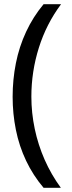

<svg xmlns="http://www.w3.org/2000/svg" viewBox="-20 -734 340 912"><path d="M40 -274Q40 -356 55.5 -434Q71 -512 104 -583Q137 -654 187 -714H270Q200 -620 164.5 -507Q129 -394 129 -275Q129 -198 145 -122Q161 -46 192 24.5Q223 95 269 158H187Q137 99 104 29.5Q71 -40 55.5 -117Q40 -194 40 -274Z"/></svg>

Font: Noto Sans Hebrew
Style: Regular
Weight: 400
Designer: Monotype Design Team
Foundry: Monotype Imaging Inc.
Version: Version 2.003;January 10, 2023;FontCreator 14.0.0.2877 64-bi